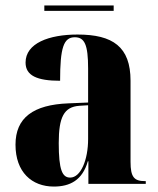

<svg xmlns="http://www.w3.org/2000/svg" viewBox="-20 -676 581 706"><path d="M143 -636H398V-656H143ZM178 10C237 10 283 -13 303 -83H305V0H516V-10H513C473 -10 460 -25 460 -81V-379C460 -504 395 -549 265 -549C160 -549 74 -517 74 -446C74 -398 116 -379 201 -379C201 -501 214 -539 255 -539C291 -539 304 -512 304 -424V-299L232 -296C102 -291 37 -243 37 -144C37 -43 97 10 178 10ZM238 -23C209 -23 196 -51 196 -150C196 -245 215 -283 272 -287L304 -289V-165C304 -88 277 -23 238 -23Z"/></svg>

Font: Noto Serif Display Condensed ExtraBold
Style: Regular
Weight: 800
Width: 3
Designer: Monotype Design Team
Foundry: Monotype Imaging Inc.
Version: Version 2.009